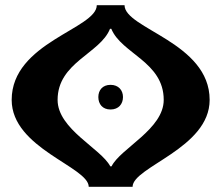

<svg xmlns="http://www.w3.org/2000/svg" viewBox="-20 -720 853 740"><path d="M25 -335C25 -148 322 -77 322 0H491C491 -77 788 -148 788 -335C788 -557 460 -609 460 -700H353C353 -609 25 -557 25 -335ZM202 -335C202 -480 366 -513 404 -609H409C448 -513 611 -482 611 -335C611 -222 444 -148 410 -79H405C369 -148 202 -222 202 -335ZM359 -346C359 -319 375 -298 406 -298C437 -298 454 -319 454 -346C454 -372 437 -393 406 -393C375 -393 359 -372 359 -346Z"/></svg>

Font: Brassia
Style: Regular
Weight: 400
Designer: Ariel Martín Pérez
Foundry: Tunera Type Foundry
Version: Version 1.600;hotconv 1.0.109;makeotfexe 2.5.65596